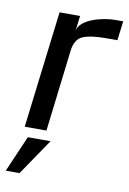

<svg xmlns="http://www.w3.org/2000/svg" viewBox="-83 -543 525 783"><g transform="rotate(10 180.0 -151.5)"><path d="M178 -419 186 -484H101L42 0H132L173 -341C177 -370 189 -390 209 -399C229 -408 261 -413 303 -413H353L363 -493H331C277 -493 184 -470 178 -419ZM156 40H62L-3 190H54Z"/></g></svg>

Font: Gamestation Display
Style: Italic
Weight: 400
Designer: Jonas Hecksher
Foundry: Jonas Hecksher, Playtypeª, e-types AS
Version: Version 1.003